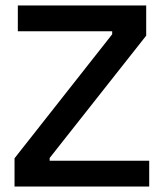

<svg xmlns="http://www.w3.org/2000/svg" viewBox="-20 -680 597 700"><path d="M33 0V-103L389 -555V-566H45V-660H513V-550L161 -104V-94H524V0Z"/></svg>

Font: Bricolage Grotesque 24pt Medium
Style: Regular
Weight: 500
Designer: Mathieu Triay
Foundry: Atelier Triay
Version: Version 1.001;gftools[0.9.33.dev8+g029e19f]